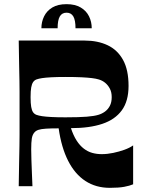

<svg xmlns="http://www.w3.org/2000/svg" viewBox="-20 -895 686 923"><path d="M70 0Q71 -72 72 -118Q73 -164 73.5 -194.5Q74 -225 74 -247.5Q74 -270 74 -293.5Q74 -317 74 -350Q74 -383 74 -406.5Q74 -430 74 -452.5Q74 -475 73.5 -505.5Q73 -536 72 -582Q71 -628 70 -700H387Q450 -700 497.5 -677.5Q545 -655 571.5 -607Q598 -559 598 -482Q598 -409 565.5 -364.5Q533 -320 471.5 -299.5Q410 -279 321 -279Q333 -243 348.5 -219Q364 -195 383 -180.5Q402 -166 423.5 -160Q445 -154 469 -154Q496 -154 524.5 -160Q553 -166 578 -175Q603 -184 620 -196V-9Q604 -2 577.5 3Q551 8 508 8Q441 8 390.5 -25Q340 -58 307.5 -122Q275 -186 262 -278Q225 -278 201.5 -276.5Q178 -275 165.5 -271Q153 -267 146 -259Q136 -248 133 -229.5Q130 -211 130 -177Q130 -159 131 -127Q132 -95 133.5 -60.5Q135 -26 136 0ZM295 -331Q360 -331 397 -334Q434 -337 453 -343Q470 -348 484.5 -358.5Q499 -369 508 -386Q517 -403 517 -428Q517 -452 508 -469Q499 -486 485.5 -497Q472 -508 455 -513Q442 -517 422 -519.5Q402 -522 371.5 -523.5Q341 -525 295 -525Q254 -525 226.5 -523.5Q199 -522 182.5 -519.5Q166 -517 155 -513Q145 -509 139 -500Q133 -491 130 -474.5Q127 -458 127 -428Q127 -398 130 -381Q133 -364 139 -355.5Q145 -347 155 -343Q166 -339 182.5 -336.5Q199 -334 226.5 -332.5Q254 -331 295 -331ZM179 -759Q179 -790 192 -816.5Q205 -843 231.5 -859Q258 -875 300 -875Q341 -875 368 -859Q395 -843 408 -816.5Q421 -790 421 -759H343Q343 -798 332.5 -816Q322 -834 300 -834Q278 -834 267.5 -816Q257 -798 257 -759Z"/></svg>

Font: Ojuju ExtraLight
Style: Bold
Weight: 700
Version: Version 1.000